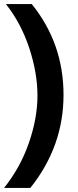

<svg xmlns="http://www.w3.org/2000/svg" viewBox="-36 -727 384 943"><path d="M-7 -707H120Q276 -514 276 -261Q276 -8 113 196H-16Q64 96 106 -25.5Q148 -147 148 -257.5Q148 -368 108 -490Q68 -612 -7 -707Z"/></svg>

Font: Hind Kochi SemiBold
Style: Regular
Weight: 600
Designer: Dhruvi Tolia
Foundry: Indian Type Foundry
Version: Version 0.702;PS 1.0;hotconv 1.0.81;makeotf.lib2.5.63406